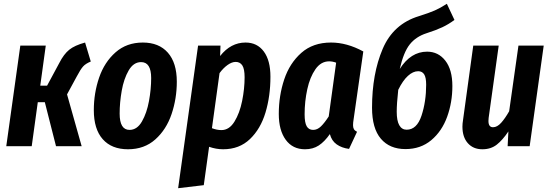

<svg xmlns="http://www.w3.org/2000/svg" viewBox="-20 -770 2895 1011"><path d="M458 -446Q431 -435 417.5 -420Q404 -405 384 -367L333 -273L410 0H275L216 -232H179L147 0H13L87 -530H221L192 -319H228L292 -438Q316 -485 344.5 -508Q373 -531 428 -546Z M474 -190Q474 -280 502 -361.5Q530 -443 588.5 -494.5Q647 -546 732 -546Q817 -546 864 -492.5Q911 -439 911 -340Q911 -251 883.5 -169.5Q856 -88 798 -36Q740 16 654 16Q568 16 521 -37Q474 -90 474 -190ZM776 -359Q776 -443 723 -443Q683 -443 657.5 -399Q632 -355 621 -292.5Q610 -230 610 -172Q610 -86 662 -86Q702 -86 727.5 -130.5Q753 -175 764.5 -238Q776 -301 776 -359Z M1023 -530H1141L1139 -475Q1195 -546 1273 -546Q1334 -546 1369 -499Q1404 -452 1404 -366Q1404 -264 1378 -177.5Q1352 -91 1296 -37.5Q1240 16 1155 16Q1118 16 1081 3L1053 205L918 221ZM1268 -363Q1268 -407 1256 -425.5Q1244 -444 1221 -444Q1201 -444 1178.5 -428Q1156 -412 1136 -385L1096 -95Q1122 -85 1146 -85Q1187 -85 1214.5 -129.5Q1242 -174 1255 -238.5Q1268 -303 1268 -363Z M1893 -499 1842 -142Q1839 -124 1839 -111Q1839 -98 1843.5 -90Q1848 -82 1860 -76L1818 14Q1779 9 1752.5 -10Q1726 -29 1717 -64Q1689 -24 1658.5 -4Q1628 16 1586 16Q1521 16 1484.5 -34Q1448 -84 1448 -170Q1448 -266 1476.5 -351.5Q1505 -437 1566.5 -491.5Q1628 -546 1723 -546Q1807 -546 1893 -499ZM1584 -168Q1584 -124 1595 -105Q1606 -86 1629 -86Q1651 -86 1670 -104.5Q1689 -123 1711 -157L1750 -440Q1731 -447 1713 -447Q1670 -447 1641 -405.5Q1612 -364 1598 -300Q1584 -236 1584 -168Z M2362 -317Q2362 -231 2334.5 -155Q2307 -79 2251 -32Q2195 15 2115 15Q2032 15 1985.5 -39.5Q1939 -94 1939 -203Q1939 -381 1995 -512.5Q2051 -644 2186 -685Q2240 -702 2269.5 -715Q2299 -728 2333 -750L2373 -665Q2342 -642 2309 -626.5Q2276 -611 2226 -595Q2170 -577 2137.5 -536Q2105 -495 2085 -407Q2143 -498 2229 -498Q2288 -498 2325 -450.5Q2362 -403 2362 -317ZM2224 -324Q2224 -362 2213.5 -378.5Q2203 -395 2182 -395Q2155 -395 2128 -370.5Q2101 -346 2077 -297Q2069 -224 2069 -182Q2069 -134 2082.5 -110.5Q2096 -87 2121 -87Q2175 -87 2199.5 -161Q2224 -235 2224 -324Z M2415 -103Q2415 -119 2418 -137L2472 -530H2606L2553 -149Q2552 -143 2552 -133Q2552 -100 2576 -100Q2598 -100 2619 -123.5Q2640 -147 2661 -184L2710 -530H2843L2769 0H2653L2657 -78Q2627 -33 2596 -8.5Q2565 16 2520 16Q2472 16 2443.5 -16Q2415 -48 2415 -103Z"/></svg>

Font: Fira Sans Extra Condensed SemiBold
Style: Italic
Weight: 600
Width: 3
Italic angle: -8°
Designer: Carrois Corporate & Edenspiekermann AG
Foundry: Carrois Corporate GbR & Edenspiekermann AG
Version: Version 4.203